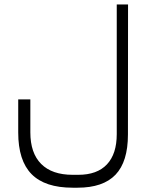

<svg xmlns="http://www.w3.org/2000/svg" viewBox="-20 -642 691 880"><path d="M119.1 -35.2Q119.1 59.6 168.7 109.4Q218.3 159.2 313 159.2H338.9Q425.3 159.2 470.2 111.3Q515.1 63.5 515.1 -27.3V-621.6H566.9L566.4 -25.4Q566.4 99.1 509.5 158.7Q452.6 218.3 335.4 218.3H313Q186 218.3 124.8 156.2Q63.5 94.2 63.5 -34.7V-186.5H119.1Z"/></svg>

Font: Shabnam Thin FD
Style: Thin-FD
Weight: 100
Foundry: DejaVu fonts team - Redesigned by Saber Rastikerdar - Based on Vazir font
Version: Version 5.0.0